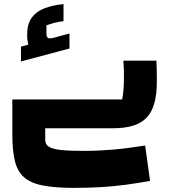

<svg xmlns="http://www.w3.org/2000/svg" viewBox="-20 -624 833 934"><path d="M40 0V-140H574Q579 -163 581 -190.5Q583 -218 583 -258Q583 -293 580 -329H741Q742 -308 742.5 -282Q743 -256 743 -228Q743 -166 731 -122.5Q719 -79 693.5 -52Q668 -25 627 -12.5Q586 0 527 0ZM340 290Q246 290 186.5 278Q127 266 95.5 237Q64 208 52 157.5Q40 107 40 31V0H200V57Q200 78 217.5 89.5Q235 101 275.5 105.5Q316 110 384 110Q422 110 457 108.5Q492 107 527.5 104Q563 101 602 96Q641 91 686 84L710 256Q650 267 590 275Q530 283 468.5 286.5Q407 290 340 290ZM82 -325V-397L118 -407Q115 -418 113.5 -429Q112 -440 112 -455Q112 -507 134 -537.5Q156 -568 196 -583.5Q236 -599 289 -604V-521Q265 -518 247 -513.5Q229 -509 206 -501V-459Q206 -444 213.5 -439.5Q221 -435 240 -440L318 -461V-388Z"/></svg>

Font: Changa ExtraLight ExtraBold
Style: Regular
Weight: 800
Version: Version 3.002; ttfautohint (v1.8.2)